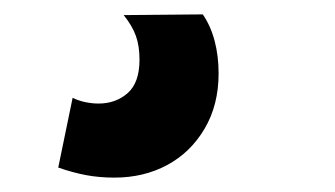

<svg xmlns="http://www.w3.org/2000/svg" viewBox="-20 -27 466 267"><path d="M61 206 81 109Q89 113 98.5 115Q108 117 117 117Q141 117 157.5 102.5Q174 88 174 56Q174 37 169 23Q164 9 152 -6L262 -7Q273 9 278.5 30Q284 51 284 75Q284 119 264.5 152Q245 185 212.5 202.5Q180 220 139 220Q118 220 99.5 216.5Q81 213 61 206Z"/></svg>

Font: Georama ExtraCondensed Thin
Style: Bold Italic
Weight: 700
Italic angle: -9°
Version: Version 1.001